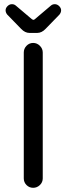

<svg xmlns="http://www.w3.org/2000/svg" viewBox="-20 -893 318 919"><path d="M81.1 -754.9 14.6 -823.2Q6.8 -833 6.8 -843.8Q6.8 -854.5 16.1 -863.8Q25.4 -873 37.1 -873Q47.9 -873 55.7 -866.2L131.8 -801.8Q137.7 -797.9 139.6 -797.9Q143.6 -797.9 147.5 -801.8L223.6 -866.2Q231.4 -873 242.2 -873Q253.9 -873 263.2 -863.8Q272.5 -854.5 272.5 -843.8Q272.5 -833 264.6 -823.2L198.2 -754.9Q179.7 -735.4 158.2 -735.4H121.1Q99.6 -735.4 81.1 -754.9ZM93.8 -39.1V-641.6Q93.8 -660.2 106.9 -673.8Q120.1 -687.5 138.7 -687.5Q157.2 -687.5 170.9 -673.8Q184.6 -660.2 184.6 -641.6V-39.1Q184.6 -20.5 170.9 -7.3Q157.2 5.9 138.7 5.9Q120.1 5.9 106.9 -7.3Q93.8 -20.5 93.8 -39.1Z"/></svg>

Font: FakePearl
Style: Regular
Weight: 400
Version: Version 1.2